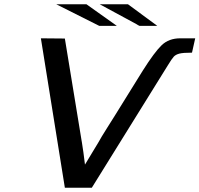

<svg xmlns="http://www.w3.org/2000/svg" viewBox="-20 -874 932 897"><path d="M243 -854H384L526 -753H444L426 -762ZM446 -854H578L715 -753H632Q630 -754 624 -757Q618 -760 616 -762ZM171 -695 283 -694 362 -212V-213Q370 -164 377 -105Q390 -126 415 -168Q433 -198 441 -211Q451 -230 479.5 -275Q508 -320 516 -333L647 -544Q702 -631 735.5 -663Q769 -695 822 -695H892L877 -628Q835 -628 818 -623.5Q801 -619 792 -609.5Q783 -600 763 -567L409 3H283Z"/></svg>

Font: Coval
Style: Italic
Weight: 400
Foundry: Context Ltd
Version: Version 001.000